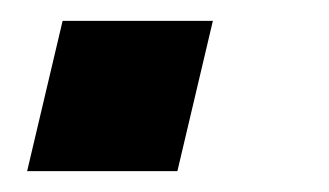

<svg xmlns="http://www.w3.org/2000/svg" viewBox="-20 -164 315 184"><path d="M6 0 40 -144H184L150 0Z"/></svg>

Font: Instrument Sans SemiBold
Style: Italic
Weight: 600
Italic angle: -13°
Designer: Rodrigo Fuenzalida
Foundry: fragTYPE
Version: Version 1.000;gftools[0.9.28]